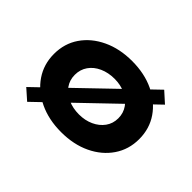

<svg xmlns="http://www.w3.org/2000/svg" viewBox="-111 -793 1054 1054"><g transform="rotate(45 416.0 -265.5)"><path d="M171 24 110 -30 656 -555 717 -500ZM420 10Q324 10 249 -25.5Q174 -61 131.5 -123.5Q89 -186 89 -266Q89 -347 131.5 -409Q174 -471 249 -506.5Q324 -542 420 -542Q517 -542 591.5 -506.5Q666 -471 708.5 -409Q751 -347 751 -266Q751 -186 708.5 -123.5Q666 -61 591.5 -25.5Q517 10 420 10ZM421 -128Q468 -128 506 -145.5Q544 -163 566.5 -194Q589 -225 589 -266Q589 -307 566.5 -338.5Q544 -370 506 -387.5Q468 -405 421 -405Q373 -405 334 -387.5Q295 -370 273 -338.5Q251 -307 251 -266Q251 -225 273 -194Q295 -163 334 -145.5Q373 -128 421 -128Z"/></g></svg>

Font: Lexend Giga
Style: Bold
Weight: 700
Version: Version 1.007